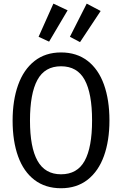

<svg xmlns="http://www.w3.org/2000/svg" viewBox="-20 -999 655 1031"><path d="M307.7 11.8Q223.6 11.8 165.1 -32.8Q106.7 -77.4 77.2 -159.2Q47.7 -241 47.7 -351.3Q47.7 -460 77.2 -542.6Q106.7 -625.1 165.1 -671.3Q223.6 -717.4 307.7 -717.4Q391.8 -717.4 450.3 -672.3Q508.7 -627.2 538.2 -544.9Q567.7 -462.6 567.7 -352.3Q567.7 -243.6 538.2 -161.5Q508.7 -79.5 450.3 -33.8Q391.8 11.8 307.7 11.8ZM307.7 -643.1Q220.5 -643.1 180.8 -569.7Q141 -496.4 141 -351.3Q141 -207.7 181.5 -135.4Q222.1 -63.1 307.7 -63.1Q394.9 -63.1 434.6 -135.4Q474.4 -207.7 474.4 -352.3Q474.4 -497.4 434.6 -570.3Q394.9 -643.1 307.7 -643.1ZM243.6 -775.4 187.2 -801.5 266.7 -979.5 343.1 -943.6ZM409.7 -772.8 355.4 -801.5 445.6 -979.5 520.5 -940Z"/></svg>

Font: Fira Code Fixed
Style: Regular
Weight: 400
Monospace: yes
Designer: Carrois Corporate, Edenspiekermann AG, Nikita Prokopov
Foundry: Carrois Corporate, Edenspiekermann AG, Nikita Prokopov
Version: Version 5.002